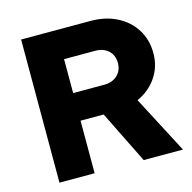

<svg xmlns="http://www.w3.org/2000/svg" viewBox="-103 -804 909 907"><g transform="rotate(-15 351.5 -350.0)"><path d="M78 0V-700H418Q490 -700 546 -671.5Q602 -643 633.5 -592.5Q665 -542 665 -477Q665 -410 629.5 -358.5Q594 -307 535 -281L682 0H490L363 -257H250V0ZM250 -392H402Q442 -392 466.5 -415Q491 -438 491 -475Q491 -513 466.5 -535.5Q442 -558 402 -558H250Z"/></g></svg>

Font: Red Hat Text VF
Style: Regular
Weight: 400
Designer: Pentagram, MCKL
Foundry: Pentagram, MCKL
Version: Version 1.023